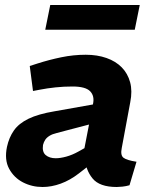

<svg xmlns="http://www.w3.org/2000/svg" viewBox="-20 -740 608 768"><path d="M498 1Q484 5 470 6.5Q456 8 447 8Q378 8 350 -26.5Q322 -61 320 -109L315 -133L352 -324Q359 -356 340.5 -375Q322 -394 270 -394Q235 -394 202 -390.5Q169 -387 138 -381L112 -376L99 -476L130 -486Q177 -501 225.5 -511Q274 -521 323 -521Q369 -521 406 -508Q443 -495 467 -470.5Q491 -446 500.5 -411Q510 -376 501 -331L467 -148Q461 -119 474 -109Q487 -99 526 -93ZM150 8Q108 8 72 -10.5Q36 -29 16.5 -65Q-3 -101 8 -153Q16 -190 35.5 -218Q55 -246 94 -265Q133 -284 199 -295L368 -325L352 -246L207 -208Q190 -204 178.5 -197Q167 -190 161 -181Q155 -172 152 -160Q148 -132 163 -119.5Q178 -107 203 -107Q221 -107 245 -113.5Q269 -120 294 -134L335 -157L353 -91L295 -46Q260 -19 223 -5.5Q186 8 150 8ZM161 -621 181 -720H539L519 -621Z"/></svg>

Font: REM SemiBold
Style: Italic
Weight: 600
Italic angle: -11°
Designer: Octavio Pardo
Foundry: Ashler Design
Version: Version 1.005;gftools[0.9.28]